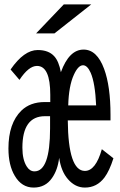

<svg xmlns="http://www.w3.org/2000/svg" viewBox="-20 -805 540 867"><path d="M268.1 -785.2H392.1L226.1 -654.3H143.1ZM207 -344.2V-377Q207 -507.3 147 -507.3Q109.4 -507.3 67.9 -444.3L27.8 -491.2Q88.4 -579.1 150.4 -579.1Q199.2 -579.1 224.6 -551.3Q245.6 -528.8 254.9 -479Q292 -581.1 357.4 -581.1Q418 -581.1 450.2 -493.7Q479 -415.5 479 -286.1V-261.2H286.1Q288.1 -33.2 363.3 -33.2Q412.1 -33.2 439.9 -131.3L492.2 -90.3Q474.1 -33.2 451.7 -3.4Q417.5 42 363.3 42Q319.8 42 287.1 4.4Q256.3 -30.3 247.1 -92.3Q240.7 -37.6 214.8 -1Q185.1 42 131.8 42Q78.1 42 46.9 -10.7Q18.1 -58.6 18.1 -134.3Q18.1 -248.5 76.7 -305.7Q116.7 -344.2 182.1 -344.2ZM206.1 -280.3H183.1Q81.1 -280.3 81.1 -138.2Q81.1 -83.5 101.1 -52.7Q114.7 -31.2 135.7 -31.2Q206.1 -31.2 206.1 -225.1ZM414.1 -329.1Q409.7 -429.7 389.6 -476.1Q374.5 -510.3 355 -510.3Q333 -510.3 313.5 -467.3Q290.5 -417.5 288.1 -329.1Z"/></svg>

Font: BIZ UDGothic
Style: Regular
Weight: 400
Monospace: yes
Designer: TypeBank Co., Ltd.
Foundry: Morisawa Inc.
Version: Version 1.05